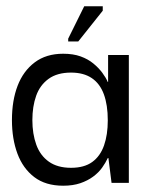

<svg xmlns="http://www.w3.org/2000/svg" viewBox="-20 -582 467 611"><path d="M181 9Q125 9 89 -18.5Q53 -46 35.5 -93Q18 -140 18 -200Q18 -262 36 -309Q54 -356 90.5 -383.5Q127 -411 181 -411Q213 -411 236.5 -402.5Q260 -394 277 -380Q294 -366 305.5 -350.5Q317 -335 323 -321H324V-407H390V0H335L325 -79H323Q316 -64 305 -48.5Q294 -33 276.5 -20Q259 -7 235.5 1Q212 9 181 9ZM206 -48Q248 -48 273.5 -66.5Q299 -85 311 -119Q323 -153 323 -199Q323 -248 310.5 -282Q298 -316 272 -333.5Q246 -351 206 -351Q162 -351 134.5 -331Q107 -311 95 -277Q83 -243 83 -200Q83 -156 95.5 -121.5Q108 -87 135.5 -67.5Q163 -48 206 -48ZM229 -450H197V-459L248 -562H307V-548Z"/></svg>

Font: Darker Grotesque Light Medium
Style: Regular
Weight: 500
Version: Version 1.000;gftools[0.9.28]